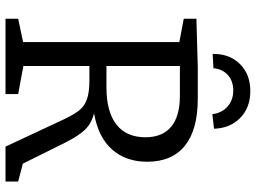

<svg xmlns="http://www.w3.org/2000/svg" viewBox="-136 -794 930 698"><g transform="rotate(90 329.0 -445.0)"><path d="M575 -63 640 -46V0H513L421 -197Q400 -243 384 -264.5Q368 -286 342.5 -295.5Q317 -305 272 -305H220V-65L322 -46V0H48V-46L133 -64V-632L48 -648V-694L224 -699H339Q452 -699 510 -652Q568 -605 568 -515Q568 -438 523.5 -387.5Q479 -337 392 -322Q430 -312 452 -288.5Q474 -265 497 -220ZM220 -367H298Q386 -367 432.5 -403Q479 -439 479 -509Q479 -570 441 -602Q403 -634 328 -634H220ZM448 -758 395 -752Q391 -786 367.5 -807Q344 -828 309 -828Q275 -828 253 -808.5Q231 -789 228 -756L176 -753Q175 -814 212.5 -852Q250 -890 311 -890Q371 -890 408.5 -853.5Q446 -817 448 -758Z"/></g></svg>

Font: Bitter Pro
Style: Regular
Weight: 400
Designer: Sol Matas, and Bitter project Authors
Foundry: Sol Matas
Version: Version 1.010